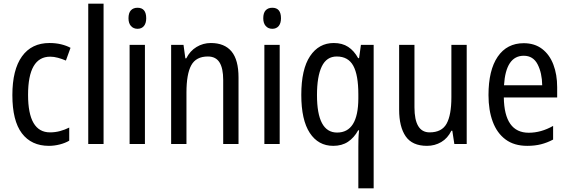

<svg xmlns="http://www.w3.org/2000/svg" viewBox="-20 -780 3081 1040"><path d="M245 10Q150 10 98.5 -58Q47 -126 47 -265Q47 -402 99 -474.5Q151 -547 248 -547Q282 -547 311 -540Q340 -533 362 -521L337 -452Q316 -461 294 -467Q272 -473 252 -473Q132 -473 132 -266Q132 -63 251 -63Q279 -63 305 -70Q331 -77 355 -89V-18Q333 -5 303.5 2.5Q274 10 245 10Z M541 0H458V-760H541Z M725 -738Q772 -738 772 -681Q772 -654 759.5 -639Q747 -624 725 -624Q703 -624 689.5 -639Q676 -654 676 -681Q676 -710 689 -724Q702 -738 725 -738ZM765 -537V0H682V-537Z M1122 -547Q1196 -547 1234 -501.5Q1272 -456 1272 -360V0H1189V-347Q1189 -410 1169 -442Q1149 -474 1106 -474Q1042 -474 1016 -426.5Q990 -379 990 -279V0H907V-537H974L984 -464H989Q1009 -504 1044.5 -525.5Q1080 -547 1122 -547Z M1455 -738Q1502 -738 1502 -681Q1502 -654 1489.5 -639Q1477 -624 1455 -624Q1433 -624 1419.5 -639Q1406 -654 1406 -681Q1406 -710 1419 -724Q1432 -738 1455 -738ZM1495 -537V0H1412V-537Z M1921 16Q1921 -1 1921.5 -24.5Q1922 -48 1925 -74H1920Q1898 -34 1865 -12Q1832 10 1785 10Q1704 10 1658 -60Q1612 -130 1612 -266Q1612 -405 1659.5 -476Q1707 -547 1788 -547Q1834 -547 1866 -526Q1898 -505 1920 -465H1925L1935 -537H2004V240H1921ZM1806 -62Q1920 -62 1921 -246V-269Q1921 -374 1893.5 -424Q1866 -474 1804 -474Q1749 -474 1723 -420Q1697 -366 1697 -265Q1697 -62 1806 -62Z M2508 -537V0H2441L2430 -72H2425Q2405 -31 2370 -10.5Q2335 10 2293 10Q2213 10 2177.5 -41.5Q2142 -93 2142 -186V-537H2225V-199Q2225 -63 2307 -63Q2373 -63 2399 -110Q2425 -157 2425 -253V-537Z M2817 -546Q2876 -546 2916.5 -515Q2957 -484 2977.5 -430Q2998 -376 2998 -308V-252H2709Q2712 -61 2844 -61Q2911 -61 2976 -98V-24Q2944 -7 2910.5 1.5Q2877 10 2836 10Q2765 10 2718.5 -24.5Q2672 -59 2649 -121Q2626 -183 2626 -265Q2626 -400 2676 -473Q2726 -546 2817 -546ZM2817 -478Q2720 -478 2710 -318H2917Q2916 -385 2892 -431.5Q2868 -478 2817 -478Z"/></svg>

Font: Noto Sans Lao Condensed
Style: Regular
Weight: 400
Width: 3
Designer: Monotype Design Team
Foundry: Monotype Imaging Inc.
Version: Version 2.003; ttfautohint (v1.8.4.7-5d5b)